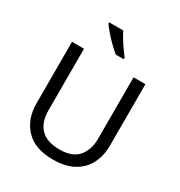

<svg xmlns="http://www.w3.org/2000/svg" viewBox="-217 -1090 1165 1246"><g transform="rotate(30 365.5 -467.0)"><path d="M640 -252Q640 -178 610 -118.5Q580 -59 518.5 -24.5Q457 10 362 10Q229 10 159.5 -62.5Q90 -135 90 -254V-714H180V-251Q180 -164 226.5 -116Q273 -68 367 -68Q464 -68 507.5 -119.5Q551 -171 551 -252V-714H640ZM341 -944Q352 -922 368.5 -894.5Q385 -867 403.5 -841Q422 -815 437 -796V-784H378Q355 -802 326 -830.5Q297 -859 272.5 -887.5Q248 -916 236 -934V-944Z"/></g></svg>

Font: Noto Sans Hatran
Style: Regular
Weight: 400
Designer: Monotype Design Team
Foundry: Monotype Imaging Inc.
Version: Version 2.001; ttfautohint (v1.8.4.7-5d5b)